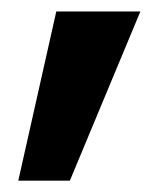

<svg xmlns="http://www.w3.org/2000/svg" viewBox="-20 -174 295 338"><path d="M103 144H12.2L79.1 -153.8H227.1Z"/></svg>

Font: PoppinsZ SemiBold
Style: Regular
Weight: 600
Designer: Ninad Kale (Devanagari), Jonny Pinhorn (Latin)
Foundry: Indian Type Foundry
Version: Version 3.002;FEAKit 1.0